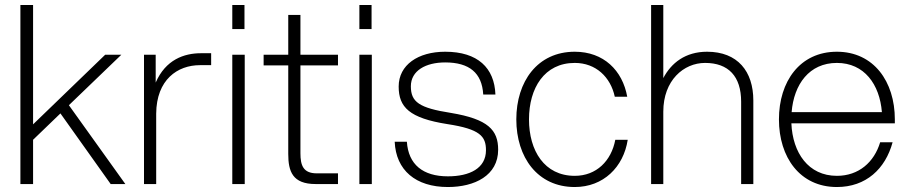

<svg xmlns="http://www.w3.org/2000/svg" viewBox="-20 -740 3658 772"><path d="M62 0H113V-178L223 -284L425 0H484L257 -317L468 -520H403L113 -240V-720H62Z M559 0H608V-283C609 -420 694 -478 784 -478H829V-526H788C720 -526 646 -500 606 -408V-520H559Z M914 0H964V-520H914ZM914 -623H963V-720H914Z M1139 -680V-520H1040V-477H1139V-121C1139 -51 1156 0 1249 0H1339V-43H1254C1199 -43 1188 -75 1188 -124V-477H1339V-520H1188V-680Z M1425 0H1475V-520H1425ZM1425 -623H1474V-720H1425Z M1781 12C1888 12 1983 -34 1983 -138C1983 -217 1943 -261 1793 -286C1665 -306 1632 -330 1632 -393C1632 -456 1692 -489 1770 -489C1867 -489 1918 -447 1923 -360H1972C1968 -467 1901 -532 1770 -532C1661 -532 1583 -479 1583 -392C1583 -309 1626 -265 1779 -241C1910 -221 1934 -192 1934 -136C1934 -63 1868 -31 1781 -31C1680 -31 1622 -79 1616 -170H1567C1572 -56 1651 12 1781 12Z M2291 12C2406 12 2487 -68 2504 -178H2454C2438 -93 2378 -33 2291 -33C2169 -33 2107 -134 2107 -260C2107 -386 2169 -487 2291 -487C2376 -487 2435 -430 2452 -351H2502C2483 -457 2407 -532 2291 -532C2141 -532 2056 -412 2056 -260C2056 -108 2141 12 2291 12Z M2598 0H2647V-291C2647 -417 2729 -487 2815 -487C2909 -487 2960 -433 2960 -331V0H3009V-336C3009 -453 2946 -532 2823 -532C2736 -532 2679 -487 2647 -426V-720H2598Z M3345 12C3462 12 3540 -61 3569 -168H3519C3495 -88 3433 -33 3345 -33C3230 -33 3167 -126 3162 -244H3578V-260C3578 -412 3493 -532 3345 -532C3196 -532 3112 -412 3112 -260C3112 -108 3196 12 3345 12ZM3163 -289C3172 -401 3234 -487 3345 -487C3455 -487 3517 -401 3526 -289Z"/></svg>

Font: Aspekta 200
Style: Regular
Weight: 200
Designer: Ivo Dolenc
Version: Version 2.000